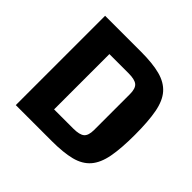

<svg xmlns="http://www.w3.org/2000/svg" viewBox="-156 -788 950 950"><g transform="rotate(45 319.5 -312.5)"><path d="M70 -625H321Q403 -625 455.5 -611Q508 -597 538 -563Q568 -529 579.5 -468Q591 -407 591 -312Q591 -218 579.5 -157Q568 -96 538 -61.5Q508 -27 455.5 -13.5Q403 0 321 0H70ZM219 -506V-119H353Q397 -119 414 -133.5Q431 -148 431 -187V-438Q431 -477 414 -491.5Q397 -506 353 -506Z"/></g></svg>

Font: Changa ExtraLight SemiBold
Style: Regular
Weight: 600
Version: Version 3.002; ttfautohint (v1.8.2)